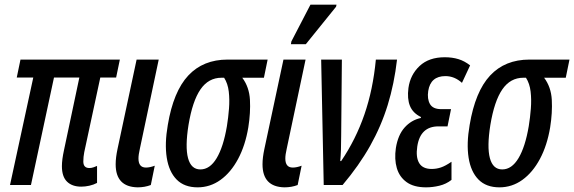

<svg xmlns="http://www.w3.org/2000/svg" viewBox="-20 -795 2467 825"><path d="M329 7Q290 7 268 -14.5Q246 -36 246 -81Q246 -109 255 -150L321 -462H212L113 0H23L123 -462H52L68 -539H495L479 -462H411L342 -141Q340 -131 339 -121Q338 -111 338 -101Q338 -73 364 -73Q373 -73 381.5 -76Q390 -79 397 -82V-9Q382 -1 364 3Q346 7 329 7Z M571 10Q477 8 477 -89Q477 -104 479 -120Q481 -136 485 -155L567 -539H662L581 -156Q575 -130 575 -114Q575 -75 607 -75Q624 -75 645 -83L628 0Q602 10 571 10Z M829 10Q772 10 739 -23.5Q706 -57 696.5 -117.5Q687 -178 701 -258Q725 -402 789 -470.5Q853 -539 958 -539H1130L1114 -461H1021Q1051 -421 1054 -366Q1057 -311 1047 -248Q1034 -170 1003 -112Q972 -54 927.5 -22Q883 10 829 10ZM841 -67Q882 -67 911 -115.5Q940 -164 955 -253Q961 -290 964 -328.5Q967 -367 963 -401.5Q959 -436 943 -461H932Q876 -461 841.5 -411Q807 -361 790 -258Q775 -164 788 -115.5Q801 -67 841 -67Z M1202 10Q1108 8 1108 -89Q1108 -104 1110 -120Q1112 -136 1116 -155L1198 -539H1293L1212 -156Q1206 -130 1206 -114Q1206 -75 1238 -75Q1255 -75 1276 -83L1259 0Q1233 10 1202 10ZM1230 -605 1232 -617 1314 -775H1426L1424 -766L1294 -605Z M1371 0 1360 -539H1449L1446 -213Q1446 -143 1442 -103H1446Q1509 -196 1546 -303.5Q1583 -411 1595 -539H1686Q1674 -435 1646 -344Q1618 -253 1570.5 -168.5Q1523 -84 1452 0Z M1811 10Q1758 10 1727 -12.5Q1696 -35 1685 -73Q1674 -111 1681 -159Q1690 -215 1718.5 -247Q1747 -279 1788 -288L1789 -292Q1754 -309 1741.5 -340Q1729 -371 1735 -417Q1743 -474 1783 -511.5Q1823 -549 1891 -549Q1923 -549 1949.5 -541Q1976 -533 2000 -514L1965 -439Q1933 -468 1894 -468Q1830 -468 1820 -404Q1815 -370 1827.5 -348Q1840 -326 1876 -326H1918L1903 -252H1864Q1786 -252 1773 -166Q1766 -120 1781 -94.5Q1796 -69 1835 -69Q1855 -69 1874.5 -75.5Q1894 -82 1920 -100V-22Q1897 -4 1868 3Q1839 10 1811 10Z M2126 10Q2069 10 2036 -23.5Q2003 -57 1993.5 -117.5Q1984 -178 1998 -258Q2022 -402 2086 -470.5Q2150 -539 2255 -539H2427L2411 -461H2318Q2348 -421 2351 -366Q2354 -311 2344 -248Q2331 -170 2300 -112Q2269 -54 2224.5 -22Q2180 10 2126 10ZM2138 -67Q2179 -67 2208 -115.5Q2237 -164 2252 -253Q2258 -290 2261 -328.5Q2264 -367 2260 -401.5Q2256 -436 2240 -461H2229Q2173 -461 2138.5 -411Q2104 -361 2087 -258Q2072 -164 2085 -115.5Q2098 -67 2138 -67Z"/></svg>

Font: Noto Sans ExtraCondensed Medium
Style: Italic
Weight: 500
Width: 2
Italic angle: -12°
Designer: Monotype Design Team
Foundry: Monotype Imaging Inc.
Version: Version 2.013; ttfautohint (v1.8.4.7-5d5b)